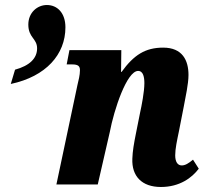

<svg xmlns="http://www.w3.org/2000/svg" viewBox="-20 -736 833 766"><path d="M40 -458 23 -401C164 -431 241 -519 241 -627C241 -684 209 -716 167 -716C129 -716 93 -686 93 -638C93 -585 128 -583 128 -543C128 -503 98 -474 40 -458ZM622 10C697 10 746 -27 773 -63L750 -99C732 -84 719 -76 705 -76C689 -76 679 -90 679 -116C679 -143 686 -174 694 -213L713 -310C720 -348 732 -401 732 -437C732 -495 708 -546 631 -546C560 -546 514 -517 465 -449H463L464 -536H257L246 -479H268C292 -479 299 -472 299 -456C299 -436 293 -414 289 -397L205 0H370L418 -209C435 -299 486 -453 531 -453C552 -453 556 -427 556 -404C556 -370 545 -314 539 -287L523 -207C514 -162 509 -133 508 -103C505 -33 546 10 622 10Z"/></svg>

Font: Noto Serif ExtraCondensed Black
Style: Italic
Weight: 900
Width: 2
Italic angle: -12°
Designer: Monotype Design Team
Foundry: Monotype Imaging Inc.
Version: Version 2.014